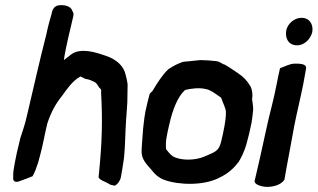

<svg xmlns="http://www.w3.org/2000/svg" viewBox="-20 -722 1247 754"><path d="M38 -82C34 -59 31 -46 32 -27C30 -17 34 -7 46 -8C50 -8 53 -9 58 -11C81 -19 96 -25 108 -30C112 -37 118 -50 121 -58V-59C121 -61 129 -79 131 -88C145 -139 148 -154 160 -212L166 -238C181 -282 198 -314 224 -346C245 -375 264 -403 293 -420H294L295 -422C300 -420 311 -414 316 -412H317C331 -410 341 -405 351 -400C361 -395 363 -387 371 -376H372C376 -372 379 -369 377 -359V-358C383 -250 381 -166 369 -45L367 -26C371 -14 398 -7 406 -1C412 4 420 5 429 7H431C443 1 453 -14 455 -28L460 -56L467 -102C472 -148 472 -212 475 -247V-248C475 -252 475 -257 476 -260L480 -320L481 -381C483 -396 473 -430 470 -440C457 -474 424 -495 386 -506C357 -516 296 -536 259 -508C246 -498 238 -492 231 -486L233 -501C241 -546 253 -596 268 -659C270 -668 268 -673 264 -679C259 -699 230 -704 210 -701C198 -699 188 -691 184 -674L183 -669C176 -645 168 -617 162 -587C136 -486 112 -379 88 -277L79 -240C72 -217 66 -197 59 -177V-176C49 -136 42 -105 38 -82Z M551 -284C548 -268 546 -252 544 -234L542 -217L537 -149C537 -142 536 -137 536 -129C535 -96 556 -77 574 -56C587 -39 603 -23 627 -15C683 5 782 8 843 -25C875 -40 899 -62 915 -84H916C926 -100 939 -126 947 -153C955 -181 962 -211 968 -241C970 -253 972 -269 974 -289C975 -301 972 -317 970 -332C973 -350 971 -369 963 -384C951 -404 936 -421 914 -435C902 -443 878 -460 861 -469H860C851 -471 844 -481 828 -482C810 -484 787 -486 768 -486H767C750 -484 742 -484 718 -481C712 -481 704 -480 699 -479H698C678 -472 660 -463 641 -450H640V-449C619 -429 601 -402 579 -365L569 -355L568 -354C563 -336 557 -312 551 -284ZM634 -182C637 -198 640 -214 644 -230C659 -298 680 -343 704 -366C705 -367 707 -368 708 -369C729 -374 763 -379 789 -372C805 -370 828 -353 843 -342H844C847 -340 847 -339 849 -337C854 -321 866 -298 867 -285C868 -268 865 -247 861 -224C857 -203 853 -183 848 -164C839 -128 824 -125 782 -107C745 -91 689 -91 659 -108C651 -113 639 -127 632 -136C631 -150 631 -166 634 -182Z M980 -13C977 2 1004 11 1028 12C1054 12 1083 4 1096 -15L1097 -16V-17C1108 -82 1123 -155 1136 -230C1147 -285 1160 -337 1171 -392L1182 -453C1184 -467 1170 -473 1137 -472C1117 -472 1098 -460 1079 -454V-451C1075 -432 1070 -413 1067 -394C1055 -330 1037 -269 1026 -216C1008 -132 993 -67 981 -16ZM1104 -602C1099 -571 1113 -544 1147 -544C1175 -544 1199 -568 1206 -595L1207 -602C1209 -624 1198 -652 1164 -652C1135 -652 1109 -628 1104 -602Z"/></svg>

Font: Vapor
Style: SbdObl
Weight: 600
Foundry: Cannot Into Space Fonts
Version: Version 0.179